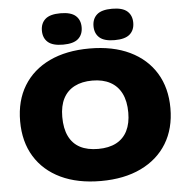

<svg xmlns="http://www.w3.org/2000/svg" viewBox="-62 -1026 1071 1097"><g transform="rotate(-5 473.0 -477.5)"><path d="M473 10Q339.5 10 243 -36Q146.5 -82 94.2 -167.2Q42 -252.5 42 -370Q42 -487.5 94 -572.8Q146 -658 242.5 -704Q339 -750 473 -750Q607 -750 703.5 -703.5Q800 -657 852 -571.8Q904 -486.5 904 -370Q904 -253.5 852 -168.2Q800 -83 703.2 -36.5Q606.5 10 473 10ZM473 -174Q534.5 -174 576.8 -196.2Q619 -218.5 640.5 -261.5Q662 -304.5 662 -366Q662 -431.5 639.8 -476Q617.5 -520.5 575.2 -543.2Q533 -566 473 -566Q413 -566 370.8 -544.2Q328.5 -522.5 306.2 -479.8Q284 -437 284 -374Q284 -307 305.8 -262.5Q327.5 -218 369.5 -196Q411.5 -174 473 -174ZM621 -785Q561 -785 534 -809Q507 -833 507 -875Q507 -917 534 -941Q561 -965 621 -965Q681 -965 708 -941Q735 -917 735 -875Q735 -833 708 -809Q681 -785 621 -785ZM325 -785Q265 -785 238 -809Q211 -833 211 -875Q211 -917 238 -941Q265 -965 325 -965Q385 -965 412 -941Q439 -917 439 -875Q439 -833 412 -809Q385 -785 325 -785Z"/></g></svg>

Font: Encode Sans SC Expanded Black
Style: Regular
Weight: 900
Width: 7
Designer: Multiple Designers
Foundry: Impallari Type
Version: Version 3.002